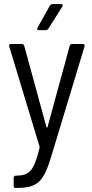

<svg xmlns="http://www.w3.org/2000/svg" viewBox="-20 -722 449 942"><path d="M171 -574H205C210 -574 214 -577 217 -581L286 -690C290 -697 288 -702 280 -702H237C232 -702 228 -699 225 -695L164 -586C160 -579 163 -574 171 -574ZM54 200H60C164 200 193 172 232 44L395 -495C397 -502 393 -506 386 -506H333C327 -506 323 -502 322 -497L213 -98C212 -95 209 -95 208 -98L99 -497C98 -502 94 -506 88 -506H34C28 -506 24 -503 24 -498C24 -497 25 -496 25 -495L174 -3C174 -2 175 1 174 3C147 115 126 139 59 140H57C51 140 47 144 47 150V190C47 196 50 200 54 200Z"/></svg>

Font: Barlow Semi Condensed
Style: Regular
Weight: 400
Width: 4
Designer: Jeremy Tribby
Foundry: Tribby Type
Version: Version 1.422;hotconv 1.0.109;makeotfexe 2.5.65596